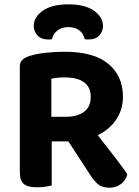

<svg xmlns="http://www.w3.org/2000/svg" viewBox="-20 -862 643 891"><path d="M218.3 -320H287.1Q338.4 -320 369.8 -343.1Q401.1 -366.3 401.1 -411.5Q401.1 -456.5 371 -479.6Q340.8 -502.7 279.4 -502.7Q262.3 -502.7 247.3 -501.3Q232.2 -499.8 218.3 -497.3ZM299.9 -205.9H72V-553.3Q72 -572.9 82.9 -583.5Q93.9 -594.2 112.1 -600.6Q144.6 -611.7 188.9 -616.8Q233.2 -621.8 281 -621.8Q415.2 -621.8 482.9 -565.5Q550.6 -509.2 550.6 -412.9Q550.6 -352.5 518.2 -305.7Q485.9 -258.8 429.7 -232.3Q373.5 -205.9 299.9 -205.9ZM274.2 -241.1 404.5 -272.5Q428.3 -241.1 453.3 -209.4Q478.3 -177.8 501 -148.2Q523.7 -118.6 542.1 -94Q560.6 -69.4 571.1 -52.7Q562.9 -23.7 540.2 -7.3Q517.4 9.1 489.9 9.1Q454.5 9.1 435.3 -6.8Q416.1 -22.8 399.2 -49.4ZM72 -260.5H220V-1.3Q210.4 1.4 191.2 4.3Q172 7.1 151.5 7.1Q108.2 7.1 90.1 -8.6Q72 -24.4 72 -62.5ZM297.2 -736.2Q266.2 -736.2 246.6 -720.6Q226.9 -705.1 221.2 -680.2Q216.5 -679.2 212.5 -679Q208.5 -678.9 203.5 -678.9Q170.5 -678.9 153.5 -698Q136.6 -717 136.6 -741Q136.6 -782.2 178.2 -812Q219.7 -841.8 297.2 -841.8Q375.3 -841.8 416.6 -811.9Q457.9 -782 457.9 -741Q457.9 -717 441.4 -698Q425 -678.9 390.9 -678.9Q386.7 -678.9 382.2 -679Q377.7 -679.2 373.2 -680.2Q368.2 -705.1 348.4 -720.6Q328.5 -736.2 297.2 -736.2Z"/></svg>

Font: Baloo Bhaina 2
Style: Regular
Weight: 400
Designer: Yesha Goshar, Manish Minz, Shuchita Grover and Ek Type
Foundry: Ek Type
Version: Version 1.700